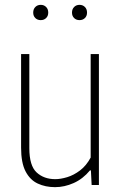

<svg xmlns="http://www.w3.org/2000/svg" viewBox="-20 -763 500 792"><path d="M207 9Q167.5 9 135.8 -5.8Q104 -20.5 85.5 -56Q67 -91.5 67 -154V-540H101V-152Q101 -79.5 131 -51.8Q161 -24 208 -24Q230 -24 257.2 -32.2Q284.5 -40.5 310.2 -60Q336 -79.5 354 -113V-540H388V0H358L355 -60H351Q322 -25 284 -8Q246 9 207 9ZM308 -680Q294.5 -680 285.8 -688.5Q277 -697 277 -711Q277 -725.5 285.8 -734.2Q294.5 -743 308 -743Q321.5 -743 330.2 -734.2Q339 -725.5 339 -711Q339 -697 330.2 -688.5Q321.5 -680 308 -680ZM148 -680Q134.5 -680 125.8 -688.5Q117 -697 117 -711Q117 -725.5 125.8 -734.2Q134.5 -743 148 -743Q161.5 -743 170.2 -734.2Q179 -725.5 179 -711Q179 -697 170.2 -688.5Q161.5 -680 148 -680Z"/></svg>

Font: Encode Sans Condensed Condensed Thin
Style: Regular
Weight: 100
Width: 3
Designer: Multiple Designers
Foundry: Impallari Type
Version: Version 3.000; ttfautohint (v1.8.3) -l 8 -r 50 -G 200 -x 14 